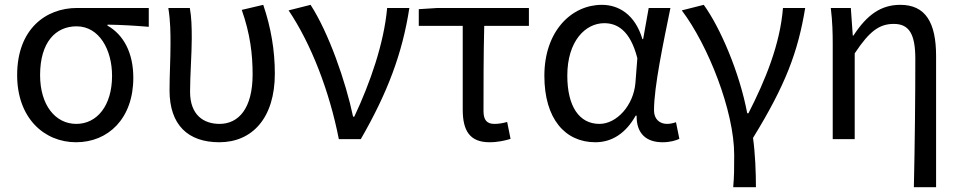

<svg xmlns="http://www.w3.org/2000/svg" viewBox="-20 -576 3980 795"><path d="M295 13C428 13 532 -85 532 -254C532 -357 492 -432 425 -470V-474C485 -473 535 -470 596 -465V-543H299C170 -543 51 -456 51 -265C51 -86 164 13 295 13ZM296 -63C209 -63 146 -141 146 -265C146 -402 211 -467 297 -467C391 -467 444 -370 444 -262C444 -139 382 -63 296 -63Z M888 13C1024 13 1118 -87 1118 -271C1118 -368 1102 -462 1070 -556L981 -535C1016 -436 1026 -351 1026 -268C1026 -127 968 -63 889 -63C824 -63 767 -99 767 -196C767 -263 774 -355 774 -416C774 -464 773 -505 766 -543H677C686 -486 686 -438 686 -394C686 -329 682 -266 682 -202C682 -58 759 13 888 13Z M1383 0H1474C1584 -191 1646 -354 1675 -543H1583C1570 -397 1513 -233 1447 -93H1442C1411 -240 1341 -440 1266 -556L1175 -533C1268 -395 1344 -199 1383 0Z M1714 -538V-469H1896V-122C1896 -35 1925 13 2007 13C2041 13 2072 6 2094 -1L2080 -71C2062 -66 2045 -63 2027 -63C1997 -63 1982 -78 1982 -116C1982 -226 1982 -346 1985 -469H2170V-543H1792Z M2445 13C2514 13 2571 -24 2612 -97H2616C2615 -21 2658 13 2723 13C2755 13 2777 6 2793 -1L2779 -70C2768 -66 2754 -63 2742 -63C2712 -63 2688 -82 2688 -119C2688 -218 2727 -400 2756 -543H2666L2643 -414H2640C2609 -518 2540 -556 2472 -556C2347 -556 2234 -448 2234 -262C2234 -84 2320 13 2445 13ZM2462 -63C2378 -63 2329 -136 2329 -263C2329 -406 2404 -480 2482 -480C2533 -480 2589 -453 2619 -335L2611 -232C2603 -140 2534 -63 2462 -63Z M3016 199H3110C3110 137 3107 60 3098 -5C3232 -223 3284 -360 3314 -543H3222C3210 -392 3149 -244 3079 -107H3074C3042 -277 2962 -462 2894 -556L2803 -533C2912 -389 3020 -116 3020 65C3020 126 3020 150 3016 199Z M3764 199H3856V-344C3856 -483 3812 -556 3708 -556C3628 -556 3570 -515 3514 -429H3511L3503 -543H3420C3427 -486 3428 -438 3428 -394V0H3519V-355C3580 -447 3621 -477 3681 -477C3745 -477 3770 -434 3770 -332C3770 -175 3768 22 3764 199Z"/></svg>

Font: Kinto Sans
Style: Regular
Weight: 400
Designer: Authors: Ryoko NISHIZUKA  (kana & ideographs); Paul D. Hunt (Latin, Greek & Cyrillic); Wenlong ZHANG  (bopomofo); Sandol
Foundry: Adobe Systems Incorporated, ookami Inc.
Version: Version 0.001